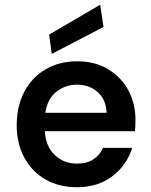

<svg xmlns="http://www.w3.org/2000/svg" viewBox="-20 -773 632 805"><path d="M303 12Q228 12 171 -20.5Q114 -53 82 -112Q50 -171 50 -248Q50 -327 81.5 -387.5Q113 -448 170.5 -482Q228 -516 304 -516Q378 -516 433 -483Q488 -450 518 -394.5Q548 -339 548 -270Q548 -260 547.5 -248Q547 -236 546 -223H168Q172 -158 210 -122.5Q248 -87 302 -87Q344 -87 371.5 -105Q399 -123 412 -153H534Q513 -82 452 -35Q391 12 303 12ZM303 -418Q254 -418 216.5 -388.5Q179 -359 170 -300H427Q425 -355 390 -386.5Q355 -418 303 -418ZM197 -547 186 -628 400 -753 414 -660Z"/></svg>

Font: DM Sans SemiBold
Style: Regular
Weight: 600
Designer: Colophon Foundry, Jonny Pinhorn
Foundry: Colophon Foundry
Version: Version 4.004; ttfautohint (v1.8.4.7-5d5b)